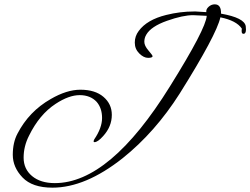

<svg xmlns="http://www.w3.org/2000/svg" viewBox="-20 -736 1155 886"><path d="M684 -477Q684 -469 663.5 -469Q643 -469 622.5 -489.5Q602 -510 602 -539.5Q602 -569 620 -593Q658 -645 747 -667Q811 -683 875 -683H883Q892 -683 932 -680Q930 -693 942.5 -704.5Q955 -716 971 -716Q1001 -716 1000 -673Q1108 -654 1114 -615Q1115 -606 1115 -600Q1115 -580 1103.5 -580Q1092 -580 1096 -604Q1071 -641 997 -656Q979 -575 809 -304Q696 -126 546 -6Q374 130 222 130Q129 130 84 83Q39 36 39 -21.5Q39 -79 61 -120Q114 -222 214 -279Q288 -322 351 -322Q419 -322 457.5 -289Q496 -256 496 -206Q496 -152 456 -108Q431 -80 416 -80Q412 -80 412 -83.5Q412 -87 415 -93Q451 -146 451 -191.5Q451 -237 426 -266Q397 -297 347.5 -297Q298 -297 237 -257Q162 -208 114 -110Q89 -61 89 -8.5Q89 44 128 76.5Q167 109 233 109Q487 109 764 -337Q930 -603 934 -663Q874 -666 871 -666Q824 -666 750.5 -640Q677 -614 655 -576Q646 -561 646 -543Q646 -525 665 -503Q684 -481 684 -477Z"/></svg>

Font: Alex Brush
Style: Regular
Weight: 400
Designer: Robert E. Leuschke
Foundry: Robert E. Leuschke
Version: Version 1.003